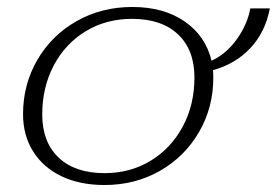

<svg xmlns="http://www.w3.org/2000/svg" viewBox="-20 -520 793 550"><path d="M590 -319Q591 -312 591 -297Q591 -212 550 -141.5Q509 -71 438 -30.5Q367 10 279 10Q209 10 156.5 -15Q104 -40 75 -86Q46 -132 46 -193Q46 -278 87 -348.5Q128 -419 199.5 -459.5Q271 -500 359 -500Q449 -500 509 -458.5Q569 -417 586 -346Q629 -366 659 -408.5Q689 -451 697 -496H753Q740 -428 697.5 -382.5Q655 -337 590 -319ZM537 -298Q537 -377 490 -421.5Q443 -466 358 -466Q284 -466 225.5 -430.5Q167 -395 134 -332.5Q101 -270 101 -192Q101 -113 148 -68.5Q195 -24 280 -24Q353 -24 411.5 -59.5Q470 -95 503.5 -157.5Q537 -220 537 -298Z"/></svg>

Font: Fahkwang ExtraLight
Style: Italic
Weight: 275
Italic angle: -10°
Designer: Suppakit Chalermlarp | Katatrad Co.,Ltd.
Foundry: Cadson Demak Co.,Ltd.
Version: Version 1.000; ttfautohint (v1.6)